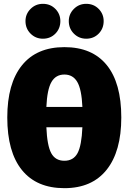

<svg xmlns="http://www.w3.org/2000/svg" viewBox="-20 -962 672 1002"><path d="M613 -349Q613 -172 536.5 -76Q460 20 316 20Q171 20 94.5 -74.5Q18 -169 18 -349Q18 -526 94.5 -621Q171 -716 316 -716Q461 -716 537 -622.5Q613 -529 613 -349ZM222 -404H410Q406 -495 383.5 -534Q361 -573 316 -573Q271 -573 248.5 -534Q226 -495 222 -404ZM410 -298H222Q226 -202 247.5 -162.5Q269 -123 316 -123Q363 -123 384.5 -162.5Q406 -202 410 -298ZM295 -852Q295 -813 269 -786.5Q243 -760 204 -760Q166 -760 139.5 -786.5Q113 -813 113 -852Q113 -889 139.5 -915.5Q166 -942 204 -942Q243 -942 269 -915.5Q295 -889 295 -852ZM521 -852Q521 -813 495 -786.5Q469 -760 430 -760Q392 -760 365.5 -786.5Q339 -813 339 -852Q339 -889 365.5 -915.5Q392 -942 430 -942Q469 -942 495 -915.5Q521 -889 521 -852Z"/></svg>

Font: Fira Sans Condensed Black
Style: Regular
Weight: 900
Width: 3
Designer: Carrois Corporate & Edenspiekermann AG
Foundry: Carrois Corporate GbR & Edenspiekermann AG
Version: Version 4.203